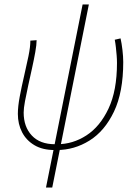

<svg xmlns="http://www.w3.org/2000/svg" viewBox="-20 -660 618 860"><path d="M186 180 350 -640H378L214 180ZM224 12Q171 12 134.5 -9.5Q98 -31 79 -67.5Q60 -104 60 -150Q60 -183 68.5 -228Q77 -273 88 -320Q99 -367 107.5 -408.5Q116 -450 116 -478L144 -480Q144 -460 138 -426.5Q132 -393 123.5 -354.5Q115 -316 106.5 -277.5Q98 -239 92 -207Q86 -175 86 -156Q86 -92 122.5 -53Q159 -14 226 -14ZM234 12 236 -14Q306 -14 367 -53.5Q428 -93 466 -173.5Q504 -254 504 -378Q504 -394 502.5 -412Q501 -430 499 -448.5Q497 -467 494 -482L520 -488Q525 -466 528.5 -436Q532 -406 532 -382Q532 -247 490.5 -160Q449 -73 381 -30.5Q313 12 234 12Z"/></svg>

Font: Source Sans 3 VF
Style: Italic
Weight: 200
Italic angle: -11°
Designer: Paul D. Hunt
Foundry: Adobe Systems Incorporated
Version: Version 3.042;hotconv 1.0.118;makeotfexe 2.5.65603